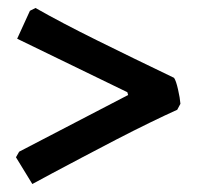

<svg xmlns="http://www.w3.org/2000/svg" viewBox="-20 -518 494 481"><path d="M61 -57 20 -124 28 -138 301 -280 299 -287 23 -421 55 -491 69 -498Q132 -462 224 -416.5Q316 -371 416 -323Q421 -316 426 -294Q431 -272 432 -258L424 -243Q395 -230 355 -210.5Q315 -191 271.5 -168.5Q228 -146 186.5 -124Q145 -102 112 -84.5Q79 -67 61 -57Z"/></svg>

Font: Labrada ExtraBold
Style: Regular
Weight: 800
Designer: Mercedes Jáuregui
Foundry: Omnibus-Type Team
Version: Version 1.000; ttfautohint (v1.8.4.7-5d5b)